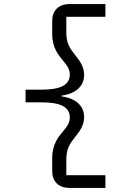

<svg xmlns="http://www.w3.org/2000/svg" viewBox="-20 -780 640 938"><path d="M495 138V76H304V-1C304 -56 323 -79 344 -107C367 -136 391 -165 391 -208C391 -264 349 -300 281 -309V-313C349 -322 391 -358 391 -414C391 -457 367 -486 344 -515C323 -543 304 -566 304 -621V-698H495V-760H319C263 -760 235 -725 235 -678V-615C235 -543 267 -510 291 -480C314 -453 321 -436 321 -415C321 -364 274 -342 183 -342H105V-280H183C274 -280 321 -258 321 -207C321 -186 314 -169 291 -142C267 -113 235 -78 235 -7V56C235 103 263 138 319 138Z"/></svg>

Font: IBM Mono
Style: Regular
Weight: 400
Monospace: yes
Designer: Mike Abbink, Paul van der Laan, Pieter van Rosmalen
Foundry: Bold Monday
Version: Version 2.3